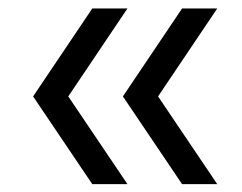

<svg xmlns="http://www.w3.org/2000/svg" viewBox="-20 -514 585 464"><path d="M203 -69 60 -281 203 -493.5H288L145 -281L288 -69ZM420 -69 277 -281 420 -493.5H505L362 -281L505 -69Z"/></svg>

Font: Encode Sans Semi Expanded
Style: Regular
Weight: 400
Width: 6
Designer: Multiple Designers
Foundry: Impallari Type
Version: Version 3.000; ttfautohint (v1.8.3) -l 8 -r 50 -G 200 -x 14 